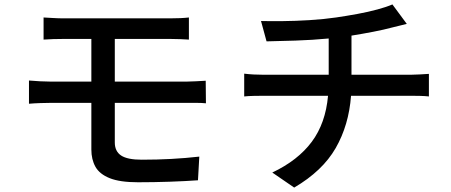

<svg xmlns="http://www.w3.org/2000/svg" viewBox="-20 -800 2040 868"><path d="M111 -436Q132 -434 161 -432.5Q190 -431 212 -431H393V-624H270Q219 -624 177 -621V-721Q198 -720 221 -718.5Q244 -717 270 -717Q293 -717 341 -717Q389 -717 448.5 -717Q508 -717 567.5 -717Q627 -717 675.5 -717Q724 -717 748 -717Q773 -717 795 -718Q817 -719 834 -721V-621Q815 -622 795 -623Q775 -624 748 -624H499V-431H821Q837 -431 864.5 -432.5Q892 -434 910 -435L911 -333Q892 -335 866 -335Q840 -335 823 -335H499V-156Q499 -116 527.5 -97Q556 -78 621 -78Q690 -78 754.5 -81.5Q819 -85 881 -92L875 15Q820 19 747.5 21.5Q675 24 604 24Q522 24 476 5.5Q430 -13 411.5 -46Q393 -79 393 -124V-335H212Q192 -335 162.5 -334Q133 -333 111 -331Z M1084 -467Q1124 -462 1174 -462H1466V-626Q1392 -619 1316 -616.5Q1240 -614 1185 -613L1160 -705Q1198 -704 1256.5 -704.5Q1315 -705 1379.5 -709Q1444 -713 1499 -721Q1547 -728 1596 -737Q1645 -746 1687 -757.5Q1729 -769 1754 -780L1819 -692Q1799 -687 1782.5 -683Q1766 -679 1754 -676Q1717 -666 1668 -656.5Q1619 -647 1569 -639V-462H1835Q1851 -462 1877 -463.5Q1903 -465 1919 -466V-364Q1901 -366 1879 -366.5Q1857 -367 1837 -367H1567Q1557 -234 1497.5 -130.5Q1438 -27 1310 48L1211 -20Q1327 -75 1389.5 -159Q1452 -243 1463 -367H1175Q1152 -367 1127.5 -366.5Q1103 -366 1084 -364Z"/></svg>

Font: Source Han Sans Medium
Style: Regular
Weight: 500
Designer: Ryoko NISHIZUKA Ë•øÂ°öÊ∂ºÂ≠ê (kana, bopomofo & ideographs); Paul D. Hunt (Latin, Greek & Cyrillic); Sandoll Communicatio
Foundry: Adobe
Version: Version 2.004;hotconv 1.0.118;makeotfexe 2.5.65603